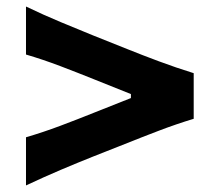

<svg xmlns="http://www.w3.org/2000/svg" viewBox="-20 -626 672 588"><path d="M59.6 -58.1V-205.6Q111.3 -220.7 164.6 -240.7Q217.8 -260.7 270 -281.7L380.9 -325.7V-337.9L270 -382.3Q217.8 -403.3 164.6 -423.6Q111.3 -443.8 59.6 -459V-606Q114.7 -579.6 166.5 -558.1Q218.3 -536.6 263.7 -518.1L370.1 -475.6Q415 -457.5 466.8 -438.2Q518.6 -418.9 573.2 -401.9V-262.2Q518.6 -245.6 466.8 -225.8Q415 -206.1 370.1 -188L263.7 -146Q218.3 -127.9 166.5 -106Q114.7 -84 59.6 -58.1Z"/></svg>

Font: Pinar DS4-SemiBold
Style: Regular
Weight: 600
Designer: Amin Abedi
Version: Version 2.000